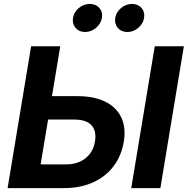

<svg xmlns="http://www.w3.org/2000/svg" viewBox="-20 -965 963 985"><path d="M193.4 -471.7H377.4Q462.9 -471.7 520 -443.4Q577.1 -415 602.1 -362.8Q627 -310.5 615.2 -238.8Q603 -165.5 562.3 -111.8Q521.5 -58.1 456.8 -29.1Q392.1 0 307.6 0H19L139.6 -727.5H289.1L188.5 -121.6H318.8Q358.9 -121.6 390.1 -135.7Q421.4 -149.9 441.4 -176.3Q461.4 -202.6 467.3 -239.7Q473.1 -274.9 463.4 -300Q453.6 -325.2 428.2 -338.4Q402.8 -351.6 362.3 -351.6H173.8ZM923.3 -727.5 802.7 0H653.3L773.9 -727.5ZM633.3 -800.8Q602.1 -800.8 584.2 -822Q566.4 -843.3 571.3 -873Q576.2 -903.3 601.3 -924.1Q626.5 -944.8 657.2 -944.8Q688 -944.8 706.1 -924.1Q724.1 -903.3 719.2 -873Q714.4 -843.3 689.2 -822Q664.1 -800.8 633.3 -800.8ZM416.5 -800.8Q385.7 -800.8 367.7 -822Q349.6 -843.3 354.5 -873Q359.4 -903.3 384.5 -924.1Q409.7 -944.8 440.4 -944.8Q471.7 -944.8 489.7 -924.1Q507.8 -903.3 502.9 -873Q497.6 -843.3 472.4 -822Q447.3 -800.8 416.5 -800.8Z"/></svg>

Font: Inter 17pt
Style: Bold Italic
Weight: 700
Italic angle: -9.3988°
Version: Version 4.001;git-66647c0bb